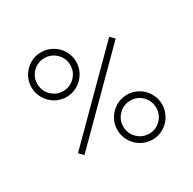

<svg xmlns="http://www.w3.org/2000/svg" viewBox="-157 -865 1053 1045"><g transform="rotate(-30 370.0 -343.0)"><path d="M85 -561Q85 -599 104 -631Q123 -663 155 -682Q187 -701 225 -701Q263 -701 295.5 -682Q328 -663 347 -631Q366 -599 366 -561Q366 -523 347 -490.5Q328 -458 295.5 -439Q263 -420 225 -420Q187 -420 155 -439Q123 -458 104 -490.5Q85 -523 85 -561ZM122 -561Q122 -518 152 -487.5Q182 -457 225 -457Q269 -457 299 -487.5Q329 -518 329 -561Q329 -604 298.5 -634Q268 -664 225 -664Q182 -664 152 -634Q122 -604 122 -561ZM615 -562 151 -98 125 -124 589 -588ZM655 -126Q655 -88 636 -55.5Q617 -23 585 -4Q553 15 515 15Q477 15 444.5 -4Q412 -23 393 -55.5Q374 -88 374 -126Q374 -164 393 -196.5Q412 -229 444.5 -248Q477 -267 515 -267Q553 -267 585 -248Q617 -229 636 -196.5Q655 -164 655 -126ZM618 -126Q618 -169 588 -199.5Q558 -230 515 -230Q472 -230 441.5 -199.5Q411 -169 411 -126Q411 -83 441.5 -52.5Q472 -22 515 -22Q558 -22 588 -52.5Q618 -83 618 -126Z"/></g></svg>

Font: Major Mono Display
Style: Regular
Weight: 400
Designer: Emre Parlak
Foundry: Emre Parlak
Version: Version 2.000; ttfautohint (v1.8) -l 8 -r 50 -G 200 -x 14 -D